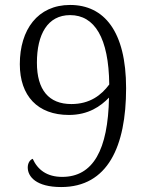

<svg xmlns="http://www.w3.org/2000/svg" viewBox="-20 -744 599 775"><path d="M227 11C415 11 489 -153 489 -388C489 -618 400 -724 263 -724C132 -724 60 -624 60 -485C60 -357 132 -280 258 -280C337 -280 386 -315 420 -350C416 -139 356 -30 231 -30C169 -30 132 -59 112 -103C101 -99 92 -86 92 -68C92 -31 126 11 227 11ZM268 -324C177 -324 129 -381 129 -491C129 -605 172 -683 263 -683C362 -683 419 -591 421 -403C389 -360 343 -324 268 -324Z"/></svg>

Font: Noto Serif Lao Light
Style: Regular
Weight: 300
Designer: Monotype Design Team
Foundry: Monotype Imaging Inc.
Version: Version 2.003